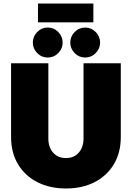

<svg xmlns="http://www.w3.org/2000/svg" viewBox="-20 -1060 752 1092"><path d="M355 12Q264 12 193.5 -23.5Q123 -59 83 -125Q43 -191 43 -281V-700H255V-272Q255 -223 282 -192Q309 -161 355 -161Q401 -161 428 -192Q455 -223 455 -272V-700H667V-281Q667 -191 627 -125Q587 -59 517 -23.5Q447 12 355 12ZM464.5 -732.8Q429.6 -732.8 404.6 -758.2Q379.7 -783.5 379.7 -817.6Q379.7 -852.6 404.6 -877.9Q429.6 -903.3 464.5 -903.3Q499.4 -903.3 524.4 -877.9Q549.3 -852.6 549.3 -817.6Q549.3 -783.5 524.4 -758.2Q499.4 -732.8 464.5 -732.8ZM251.5 -732.8Q216.6 -732.8 191.6 -758.2Q166.7 -783.5 166.7 -817.6Q166.7 -852.6 191.6 -877.9Q216.6 -903.3 251.5 -903.3Q286.4 -903.3 311.4 -877.9Q336.3 -852.6 336.3 -817.6Q336.3 -783.5 311.4 -758.2Q286.4 -732.8 251.5 -732.8ZM196 -933V-1040H511V-933Z"/></svg>

Font: MuseoModerno Black
Style: Regular
Weight: 900
Designer: Pablo Cosgaya, Héctor Gatti, Marcela Romero, and the Authors of The MuseoModerno Project.
Foundry: Omnibus-Type Team
Version: Version 1.001